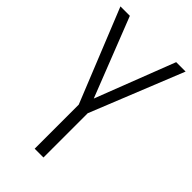

<svg xmlns="http://www.w3.org/2000/svg" viewBox="-221 -782 850 850"><g transform="rotate(45 204.0 -357.0)"><path d="M205 -342 59 -714H0L177 -276V0H232V-277L408 -714H349Z"/></g></svg>

Font: Noto Sans Myanmar Condensed Light
Style: Regular
Weight: 300
Width: 3
Designer: Monotype Design Team
Foundry: Monotype Imaging Inc.
Version: Version 2.107